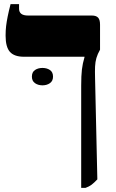

<svg xmlns="http://www.w3.org/2000/svg" viewBox="-20 -667 560 927"><path d="M372 240V-254Q372 -302 375.5 -331.5Q379 -361 388 -391V-393H96Q49 -393 28 -416.5Q7 -440 7 -495Q7 -520 9.5 -541Q12 -562 17 -587Q22 -612 31 -647H72V-625Q72 -609 82.5 -600.5Q93 -592 116 -592H424Q444 -592 453.5 -582Q463 -572 463 -548V-427Q451 -406 445.5 -387Q440 -368 439 -345.5Q438 -323 439 -289L450 199Q434 216 422 225Q410 234 393 240ZM134 -297Q134 -319 149 -329Q164 -339 185 -339Q206 -339 221 -329Q236 -319 236 -297Q236 -276 221 -265.5Q206 -255 185 -255Q164 -255 149 -265.5Q134 -276 134 -297Z"/></svg>

Font: Noto Serif Hebrew Black
Style: Regular
Weight: 900
Version: Version 2.003